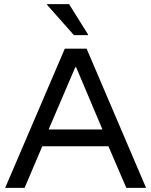

<svg xmlns="http://www.w3.org/2000/svg" viewBox="-20 -911 733 931"><path d="M5 0 294.2 -675H400L688.3 0H592.5L505.8 -201.7H185L99.2 0ZM215.8 -283.3H476.7L349.2 -585H345ZM338.3 -740.8 208.3 -887.5V-890.8H315L406.7 -744.2V-740.8Z"/></svg>

Font: Funnel Display
Style: Regular
Weight: 400
Designer: NORD ID, Kristian Moeller
Foundry: Dicotype
Version: Version 1.000